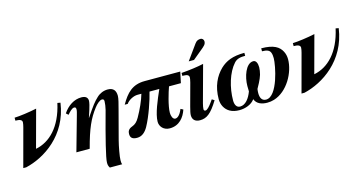

<svg xmlns="http://www.w3.org/2000/svg" viewBox="-111 -1080 3195 1685"><g transform="rotate(-15 1487.0 -237.5)"><path d="M414 -462C368 -253 256 -147 131 -122H129L221 -462C157 -448 63 -435 18 -434V-407C57 -407 78 -399 78 -377C78 -369 74 -347 70 -333L-23 13H4C176 -27 400 -170 441 -457Z M647 -263 669 -330C677 -353 687 -393 687 -408C687 -430 677 -455 629 -455C563 -455 504 -416 462 -354L482 -336C502 -359 525 -385 545 -385C556 -385 562 -381 562 -364C562 -349 556 -332 550 -309L463 0H584C630 -174 667 -255 729 -336C749 -363 780 -390 798 -390C811 -390 818 -386 818 -369C818 -351 813 -316 807 -293C741 -54 699 116 699 155C699 173 699 184 712 205H824C819 193 819 180 819 167C819 134 836 44 849 -6L917 -264C931 -316 943 -361 943 -385C943 -434 921 -462 870 -462C833 -462 797 -447 770 -421C733 -386 715 -362 648 -263Z M1527 -449H1204C1091 -449 1035 -389 981 -294H1008C1029 -325 1076 -349 1112 -349H1147C1131 -292 1098 -219 1061 -154C1042 -121 1024 -103 993 -92C960 -80 951 -59 951 -36C951 -2 968 15 1012 15C1056 15 1087 -13 1111 -55C1158 -139 1204 -277 1221 -349H1310C1272 -263 1221 -147 1221 -74C1221 -32 1254 9 1310 9C1398 9 1445 -54 1467 -120L1444 -132C1421 -74 1395 -61 1379 -61C1355 -61 1345 -97 1345 -122C1345 -185 1381 -302 1398 -349H1506Z M1622 -516H1670L1751 -583C1786 -612 1801 -624 1801 -651C1801 -667 1787 -680 1774 -680C1754 -680 1737 -676 1720 -652ZM1731 -142 1717 -122C1690 -84 1668 -61 1653 -61C1645 -61 1638 -65 1638 -77C1638 -86 1642 -111 1647 -128L1738 -462C1684 -450 1613 -440 1535 -434V-407H1549C1579 -407 1595 -397 1595 -378C1595 -370 1593 -357 1587 -333L1532 -130C1522 -94 1517 -68 1517 -54C1517 -11 1544 9 1585 9C1645 9 1687 -20 1753 -128Z M2266 -435C2310 -435 2333 -425 2342 -402C2348 -387 2350 -370 2350 -350C2350 -287 2298 -16 2192 -16C2154 -16 2139 -46 2139 -88C2139 -100 2140 -113 2142 -126C2149 -138 2185 -201 2196 -241C2202 -264 2206 -287 2206 -306C2206 -344 2193 -371 2169 -371C2100 -371 2063 -255 2063 -174C2063 -154 2064 -137 2064 -125C2042 -65 2005 -16 1956 -16C1922 -16 1909 -48 1909 -83C1909 -200 1947 -330 2012 -401C2037 -429 2069 -435 2113 -435V-462C2005 -462 1943 -434 1893 -387C1833 -329 1790 -244 1790 -127C1790 -75 1815 -30 1856 -7C1880 7 1911 13 1942 13C1996 13 2053 -7 2083 -49C2099 -3 2146 13 2195 13C2216 13 2238 10 2257 4C2385 -35 2469 -190 2469 -309C2469 -336 2463 -360 2452 -381C2428 -428 2380 -462 2266 -462Z M2942 -462C2896 -253 2784 -147 2659 -122H2657L2749 -462C2685 -448 2591 -435 2546 -434V-407C2585 -407 2606 -399 2606 -377C2606 -369 2602 -347 2598 -333L2505 13H2532C2704 -27 2928 -170 2969 -457Z"/></g></svg>

Font: XITS
Style: Bold Italic
Weight: 700
Italic angle: -16.33°
Designer: MicroPress Inc., with final additions and corrections provided by Coen Hoffman, Elsevier (retired)
Version: Version 1.105